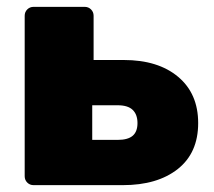

<svg xmlns="http://www.w3.org/2000/svg" viewBox="-20 -540 623 560"><path d="M78 0Q67 0 59.5 -7.5Q52 -15 52 -26V-494Q52 -505 59.5 -512.5Q67 -520 78 -520H227Q238 -520 245.5 -512.5Q253 -505 253 -494V-365H341Q441 -365 499.5 -316Q558 -267 558 -181Q558 -94 498.5 -47Q439 0 338 0ZM249 -132H323Q353 -132 367 -144Q381 -156 381 -181Q381 -206 367 -219.5Q353 -233 323 -233H249Z"/></svg>

Font: Rubik Light ExtraBold
Style: Regular
Weight: 800
Version: Version 2.104